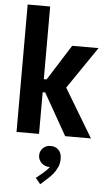

<svg xmlns="http://www.w3.org/2000/svg" viewBox="-66 -794 634 1129"><g transform="rotate(5 250.5 -229.0)"><path d="M50.4 0V-752H183.2V-323H221L187.3 -303.2L332.2 -532.9H487.8L293.7 -248.2L295.4 -323.5L489.7 0H337.5L187 -265.6L221 -245.9H183.2V0ZM215.8 294.5 187 259.3 232 222.3Q240.3 215.3 250.5 204.5Q260.7 193.6 268 181.6Q275.2 169.5 274.8 158.9L292.6 158Q291.7 169.9 283.4 179.2Q275.1 188.4 257.2 188.4Q235.3 188.4 215.3 171.2Q195.3 153.9 194.7 125.9Q195.3 98 214.1 81Q233 64.1 257.2 65Q285.1 64.1 304 82.2Q322.8 100.3 322.8 135.4Q322.8 163.4 312.2 186.1Q301.6 208.9 287.6 225.5Q273.6 242 263.3 251.2Z"/></g></svg>

Font: Reddit Sans Condensed
Style: Regular
Weight: 400
Designer: Stephen Hutchings
Foundry: Reddit
Version: Version 1.014